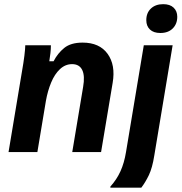

<svg xmlns="http://www.w3.org/2000/svg" viewBox="-20 -712 850 899"><path d="M20 0 83.3 -380Q90 -417.5 94.2 -451.2Q98.3 -485 98.3 -500H218.3Q218.3 -482.5 216.2 -463.8Q214.2 -445 210.8 -425H230.8Q250 -462.5 280.8 -487.5Q311.7 -512.5 366.7 -512.5Q445.8 -512.5 483.8 -460Q521.7 -407.5 507.5 -324.2L453.3 0H318.3L369.2 -305Q378.3 -356.7 365 -384.2Q351.7 -411.7 317.5 -411.7Q285.8 -411.7 260.8 -388.3Q235.8 -365 219.6 -325.8Q203.3 -286.7 195 -240L155 0ZM496.7 166.7V161.7Q526.7 128.3 544.2 89.6Q561.7 50.8 570 0L653.3 -500H788.3L702.5 15.8Q693.3 74.2 677.1 107.9Q660.8 141.7 641.7 166.7ZM730.8 -557.5Q699.2 -557.5 682.1 -573.8Q665 -590 665 -617.5Q665 -651.7 686.7 -672.1Q708.3 -692.5 744.2 -692.5Q775.8 -692.5 792.9 -676.2Q810 -660 810 -633.3Q810 -600 788.8 -578.8Q767.5 -557.5 730.8 -557.5Z"/></svg>

Font: Familjen Grotesk GF
Style: Bold Italic
Weight: 700
Designer: Anders Wikstroem, Jonas Baeckman, Matilda Gysing, Kristian Moeller
Foundry: Familjen STHML AB
Version: Version 2.000; Beta; Release 4; Build 6